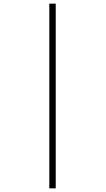

<svg xmlns="http://www.w3.org/2000/svg" viewBox="-20 -782 578 1051"><path d="M250 -762V249H285V-762Z"/></svg>

Font: Noto Sans Arabic ExtLt
Style: Regular
Weight: 200
Designer: Monotype Design Team, Nadine Chahine, Nizar Qandah and Khaled Hosny
Foundry: Monotype Imaging Inc.
Version: Version 2.012